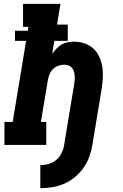

<svg xmlns="http://www.w3.org/2000/svg" viewBox="-20 -755 640 1000"><path d="M190 225V105Q204 105 218.5 102.5Q233 100 247 94Q261 88 273 78Q285 68 293.5 55Q302 42 307 28Q312 14 314 0Q327 -79 340 -157.5Q353 -236 366 -314Q368 -326 369 -337.5Q370 -349 369 -360.5Q368 -372 365 -382.5Q362 -393 355 -401.5Q348 -410 337.5 -414Q327 -418 315 -418Q300 -418 285 -413Q270 -408 258 -397Q246 -386 239.5 -371.5Q233 -357 230 -342L193 -120H221V0H3V-120H46L116 -542H58V-595H125L128 -615H100V-735H295L277 -627H333V-542H263L252 -474Q262 -489 274 -501.5Q286 -514 301 -523Q316 -532 332.5 -535Q349 -538 365 -538Q394 -538 420.5 -529Q447 -520 466.5 -502Q486 -484 497 -459.5Q508 -435 512.5 -408Q517 -381 515.5 -352Q514 -323 510 -295L461 0Q456 31 445 61.5Q434 92 415 119Q396 146 370 167.5Q344 189 314 202Q284 215 252.5 220Q221 225 190 225Z"/></svg>

Font: Iosevka Slab HvExObl
Style: Regular
Weight: 900
Width: 7
Italic angle: -9°
Monospace: yes
Designer: Belleve Invis
Foundry: Belleve Invis
Version: Version 11.1.1; ttfautohint (v1.8.3)